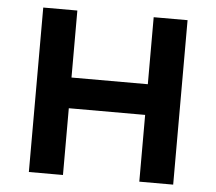

<svg xmlns="http://www.w3.org/2000/svg" viewBox="-49 -708 857 761"><g transform="rotate(5 380.0 -327.0)"><path d="M532.2 0V-654.3H667V0ZM92.8 0V-654.3H228.5V0ZM211.9 -265.6V-387.7H559.6V-265.6Z"/></g></svg>

Font: Sen
Style: Bold
Weight: 700
Designer: Kosal Sen, Philatype
Foundry: Philatype
Version: Version 2.000;gftools[0.9.31]